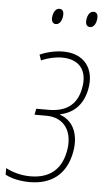

<svg xmlns="http://www.w3.org/2000/svg" viewBox="-63 -746 431 790"><g transform="rotate(5 152.0 -350.5)"><path d="M282 -647C301 -647 309 -672 309 -689C309 -703 303 -711 291 -711C272 -711 264 -686 264 -669C264 -655 271 -647 282 -647ZM141 -647C160 -647 168 -672 168 -689C168 -703 162 -711 150 -711C131 -711 123 -686 123 -669C123 -655 130 -647 141 -647ZM90 10C177 10 237 -33 256 -120C272 -191 253 -255 191 -277V-279C249 -291 285 -330 297 -391C314 -477 268 -537 182 -537C151 -537 116 -530 85 -516L93 -493C121 -505 151 -512 179 -512C251 -512 287 -466 271 -391C257 -320 209 -293 141 -293H91L86 -268H135C210 -268 249 -210 231 -125C215 -49 165 -14 91 -14C55 -14 19 -23 -11 -39V-12C14 2 52 10 90 10Z"/></g></svg>

Font: Noto Sans Condensed Thin
Style: Italic
Weight: 100
Width: 3
Italic angle: -12°
Designer: Monotype Design Team
Foundry: Monotype Imaging Inc.
Version: Version 2.013